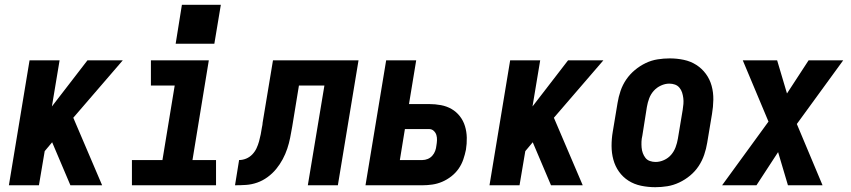

<svg xmlns="http://www.w3.org/2000/svg" viewBox="-20 -771 3540 799"><path d="M17 0 103 -520H228L196 -328L344 -520H491L285 -281L405 0H273L197 -179L166 -142L142 0Z M529 0V-105H656L707 -415H608V-520H849L781 -105H879V0ZM711 -589 737 -751H899L872 -589Z M958 0 975 -105Q990 -105 1004.5 -111Q1019 -117 1030 -128.5Q1041 -140 1047.5 -154Q1054 -168 1058 -182.5Q1062 -197 1065 -212Q1068 -227 1070 -241Q1071 -246 1072 -251Q1073 -256 1073 -261L1116 -520H1472L1386 0H1261L1330 -415H1224L1196 -244Q1192 -221 1187.5 -198Q1183 -175 1175.5 -152.5Q1168 -130 1156.5 -108.5Q1145 -87 1129.5 -68Q1114 -49 1093.5 -34Q1073 -19 1050 -11Q1027 -3 1004 -1.5Q981 0 958 0Z M1501 0 1587 -520H1712L1682 -338H1765Q1791 -338 1815 -333.5Q1839 -329 1859 -317.5Q1879 -306 1893.5 -287.5Q1908 -269 1915 -246Q1922 -223 1922.5 -198Q1923 -173 1919 -148Q1915 -128 1908 -107.5Q1901 -87 1888.5 -69Q1876 -51 1858 -37Q1840 -23 1820 -14.5Q1800 -6 1779 -3Q1758 0 1738 0ZM1644 -105H1738Q1749 -105 1760 -109.5Q1771 -114 1779 -123Q1787 -132 1791 -143Q1795 -154 1796 -165Q1798 -176 1798.5 -187.5Q1799 -199 1796 -209Q1793 -219 1785 -226.5Q1777 -234 1765 -234H1665Z M2017 0 2103 -520H2228L2196 -328L2344 -520H2491L2285 -281L2405 0H2273L2197 -179L2166 -142L2142 0Z M2707 8Q2677 8 2648 2Q2619 -4 2595.5 -19Q2572 -34 2556 -56.5Q2540 -79 2532.5 -106.5Q2525 -134 2525 -164Q2525 -194 2530 -223L2550 -343Q2554 -368 2562.5 -393Q2571 -418 2586 -440Q2601 -462 2622 -479.5Q2643 -497 2667 -508.5Q2691 -520 2716.5 -524Q2742 -528 2767 -528Q2797 -528 2825.5 -522Q2854 -516 2877.5 -501Q2901 -486 2917.5 -463.5Q2934 -441 2941.5 -413.5Q2949 -386 2948.5 -356Q2948 -326 2943 -297L2923 -177Q2919 -152 2910.5 -127Q2902 -102 2887.5 -80Q2873 -58 2852 -40.5Q2831 -23 2806.5 -11.5Q2782 0 2757 4Q2732 8 2707 8ZM2708 -97Q2726 -97 2743.5 -105Q2761 -113 2773 -127Q2785 -141 2791.5 -158.5Q2798 -176 2801 -194L2821 -314Q2823 -326 2824 -338.5Q2825 -351 2823.5 -363Q2822 -375 2818.5 -386Q2815 -397 2807.5 -406Q2800 -415 2789 -419Q2778 -423 2765 -423Q2748 -423 2730.5 -415Q2713 -407 2700.5 -393Q2688 -379 2681.5 -361.5Q2675 -344 2672 -326L2653 -206Q2650 -194 2649.5 -181.5Q2649 -169 2650 -157Q2651 -145 2655 -134Q2659 -123 2666 -114Q2673 -105 2684.5 -101Q2696 -97 2708 -97Z M2985 0 3178 -265 3071 -520H3214L3255 -382L3345 -520H3489L3296 -255L3403 0H3259L3218 -138L3128 0Z"/></svg>

Font: Iosevka SS04 Extrabold Oblique
Style: Regular
Weight: 800
Italic angle: -9°
Monospace: yes
Designer: Belleve Invis
Foundry: Belleve Invis
Version: Version 19.0.0; ttfautohint (v1.8.4)